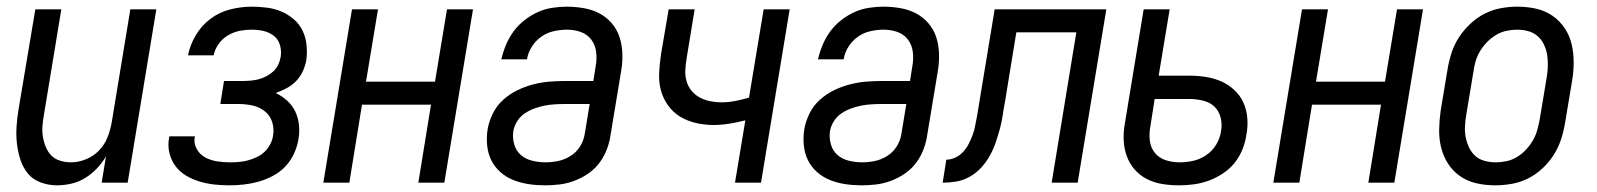

<svg xmlns="http://www.w3.org/2000/svg" viewBox="-20 -548 4790 576"><path d="M151 8Q126 8 102.5 -0.5Q79 -9 64 -27Q49 -45 41.5 -68Q34 -91 31 -115.5Q28 -140 29.5 -165.5Q31 -191 35 -216L86 -520H164L112 -205Q109 -188 107.5 -171.5Q106 -155 108.5 -139Q111 -123 117 -108Q123 -93 133.5 -82Q144 -71 160 -66Q176 -61 193 -61Q215 -61 237.5 -70Q260 -79 277 -96.5Q294 -114 302.5 -136Q311 -158 315 -180L371 -520H449L363 0H285L298 -79Q287 -60 271 -43Q255 -26 235.5 -14Q216 -2 194 3Q172 8 151 8Z M669 8Q645 8 622.5 5.5Q600 3 578.5 -3.5Q557 -10 538.5 -21Q520 -32 507 -49Q494 -66 488.5 -88Q483 -110 487 -133L488 -139H565L564 -136Q561 -117 570.5 -100.5Q580 -84 596 -75.5Q612 -67 631 -64Q650 -61 669 -61Q682 -61 695.5 -62Q709 -63 722.5 -66.5Q736 -70 749 -76Q762 -82 772.5 -91.5Q783 -101 790 -114Q797 -127 799 -140Q803 -162 796.5 -182Q790 -202 774 -214.5Q758 -227 737.5 -231.5Q717 -236 696 -236H641L652 -305H707Q718 -305 730.5 -306Q743 -307 755 -310Q767 -313 778.5 -319Q790 -325 799.5 -333.5Q809 -342 814.5 -353.5Q820 -365 822 -377Q825 -395 820 -412.5Q815 -430 801.5 -440.5Q788 -451 771 -455Q754 -459 735 -459Q717 -459 699 -455.5Q681 -452 664 -442Q647 -432 635.5 -415.5Q624 -399 621 -382H544Q550 -413 567.5 -442.5Q585 -472 612 -492Q639 -512 671.5 -520Q704 -528 735 -528Q758 -528 781 -525Q804 -522 824 -513.5Q844 -505 861 -490.5Q878 -476 887.5 -456.5Q897 -437 899.5 -414Q902 -391 899 -368Q896 -351 888.5 -334.5Q881 -318 868.5 -305Q856 -292 840 -283.5Q824 -275 807 -269Q826 -260 841.5 -246Q857 -232 866 -213Q875 -194 877 -172Q879 -150 875 -128Q871 -106 861 -85Q851 -64 835 -47.5Q819 -31 798 -20Q777 -9 755.5 -3Q734 3 712 5.5Q690 8 669 8Z M950 0 1036 -520H1114L1078 -303H1285L1321 -520H1399L1313 0H1235L1273 -234H1066L1028 0Z M1615 8Q1590 8 1566.5 4.5Q1543 1 1521 -7.5Q1499 -16 1481.5 -31.5Q1464 -47 1454 -67Q1444 -87 1441.5 -111.5Q1439 -136 1443 -161Q1447 -184 1458.5 -207.5Q1470 -231 1489.5 -248.5Q1509 -266 1531.5 -277Q1554 -288 1578.5 -294.5Q1603 -301 1627 -303Q1651 -305 1675 -305H1760L1767 -349Q1771 -370 1768.5 -391.5Q1766 -413 1754 -429Q1742 -445 1722.5 -452Q1703 -459 1681 -459Q1662 -459 1641.5 -454.5Q1621 -450 1604 -438Q1587 -426 1575.5 -408Q1564 -390 1561 -370H1484Q1489 -392 1498 -413.5Q1507 -435 1520.5 -453.5Q1534 -472 1553 -487Q1572 -502 1593 -511.5Q1614 -521 1636.5 -524.5Q1659 -528 1680 -528Q1706 -528 1731.5 -523.5Q1757 -519 1778 -508Q1799 -497 1815 -478.5Q1831 -460 1838.5 -437Q1846 -414 1847 -388.5Q1848 -363 1844 -338L1810 -133Q1806 -112 1797 -91.5Q1788 -71 1774 -54Q1760 -37 1740.5 -24.5Q1721 -12 1700 -4.5Q1679 3 1657.5 5.5Q1636 8 1615 8ZM1617 -61Q1635 -61 1654.5 -65Q1674 -69 1691.5 -80Q1709 -91 1720 -108.5Q1731 -126 1734 -145L1749 -236H1675Q1660 -236 1644 -235Q1628 -234 1613 -231Q1598 -228 1583 -222.5Q1568 -217 1554.5 -208Q1541 -199 1532 -185Q1523 -171 1520 -155Q1517 -135 1522.5 -115.5Q1528 -96 1542 -83.5Q1556 -71 1576 -66Q1596 -61 1617 -61Z M2185 0 2216 -187Q2193 -181 2168.5 -177Q2144 -173 2121 -173Q2094 -173 2068 -179Q2042 -185 2020.5 -198Q1999 -211 1984 -232Q1969 -253 1962.5 -278Q1956 -303 1957.5 -330.5Q1959 -358 1963 -385L1986 -520H2064L2040 -374Q2037 -356 2036 -338.5Q2035 -321 2039.5 -305Q2044 -289 2054 -276.5Q2064 -264 2078.5 -256Q2093 -248 2110 -244.5Q2127 -241 2144 -241Q2165 -241 2185.5 -245Q2206 -249 2227 -255L2271 -520H2349L2263 0Z M2565 8Q2540 8 2516.5 4.5Q2493 1 2471 -7.5Q2449 -16 2431.5 -31.5Q2414 -47 2404 -67Q2394 -87 2391.5 -111.5Q2389 -136 2393 -161Q2397 -184 2408.5 -207.5Q2420 -231 2439.5 -248.5Q2459 -266 2481.5 -277Q2504 -288 2528.5 -294.5Q2553 -301 2577 -303Q2601 -305 2625 -305H2710L2717 -349Q2721 -370 2718.5 -391.5Q2716 -413 2704 -429Q2692 -445 2672.5 -452Q2653 -459 2631 -459Q2612 -459 2591.5 -454.5Q2571 -450 2554 -438Q2537 -426 2525.5 -408Q2514 -390 2511 -370H2434Q2439 -392 2448 -413.5Q2457 -435 2470.5 -453.5Q2484 -472 2503 -487Q2522 -502 2543 -511.5Q2564 -521 2586.5 -524.5Q2609 -528 2630 -528Q2656 -528 2681.5 -523.5Q2707 -519 2728 -508Q2749 -497 2765 -478.5Q2781 -460 2788.5 -437Q2796 -414 2797 -388.5Q2798 -363 2794 -338L2760 -133Q2756 -112 2747 -91.5Q2738 -71 2724 -54Q2710 -37 2690.5 -24.5Q2671 -12 2650 -4.5Q2629 3 2607.5 5.5Q2586 8 2565 8ZM2567 -61Q2585 -61 2604.5 -65Q2624 -69 2641.5 -80Q2659 -91 2670 -108.5Q2681 -126 2684 -145L2699 -236H2625Q2610 -236 2594 -235Q2578 -234 2563 -231Q2548 -228 2533 -222.5Q2518 -217 2504.5 -208Q2491 -199 2482 -185Q2473 -171 2470 -155Q2467 -135 2472.5 -115.5Q2478 -96 2492 -83.5Q2506 -71 2526 -66Q2546 -61 2567 -61Z M2808 0 2819 -69Q2833 -69 2846.5 -75.5Q2860 -82 2870 -93Q2880 -104 2886.5 -117Q2893 -130 2898 -143.5Q2903 -157 2905.5 -171Q2908 -185 2911 -199L2964 -520H3299L3213 0H3135L3209 -451H3029L2995 -243Q2991 -222 2988 -201.5Q2985 -181 2979.5 -161Q2974 -141 2967 -120.5Q2960 -100 2949.5 -81Q2939 -62 2924 -45.5Q2909 -29 2889.5 -18Q2870 -7 2849.5 -3.5Q2829 0 2808 0Z M3517 8Q3491 8 3466.5 4Q3442 0 3420.5 -11Q3399 -22 3383.5 -40Q3368 -58 3360 -80.5Q3352 -103 3351 -128.5Q3350 -154 3355 -180L3411 -520H3489L3456 -321H3548Q3574 -321 3598.5 -317Q3623 -313 3644.5 -303.5Q3666 -294 3683.5 -277.5Q3701 -261 3710.5 -239.5Q3720 -218 3722 -193Q3724 -168 3719 -143Q3716 -121 3707 -99Q3698 -77 3683.5 -59Q3669 -41 3648.5 -27.5Q3628 -14 3606 -6Q3584 2 3561.5 5Q3539 8 3517 8ZM3518 -61Q3539 -61 3559.5 -65.5Q3580 -70 3598.5 -82.5Q3617 -95 3628.5 -114Q3640 -133 3643 -154Q3647 -175 3642 -195Q3637 -215 3623.5 -228Q3610 -241 3589.5 -246Q3569 -251 3548 -251H3444L3431 -168Q3427 -147 3429.5 -126Q3432 -105 3444.5 -89.5Q3457 -74 3477 -67.5Q3497 -61 3518 -61Z M3800 0 3886 -520H3964L3928 -303H4135L4171 -520H4249L4163 0H4085L4123 -234H3916L3878 0Z M4466 8Q4437 8 4410 2Q4383 -4 4361 -19Q4339 -34 4324.5 -56.5Q4310 -79 4303.5 -105Q4297 -131 4297.5 -159.5Q4298 -188 4302 -216L4323 -342Q4327 -366 4335 -390.5Q4343 -415 4357.5 -437Q4372 -459 4392 -477.5Q4412 -496 4435 -507.5Q4458 -519 4483 -523.5Q4508 -528 4532 -528Q4561 -528 4588 -522Q4615 -516 4637 -501Q4659 -486 4674 -463.5Q4689 -441 4695 -415Q4701 -389 4701 -360.5Q4701 -332 4696 -304L4675 -178Q4671 -154 4663 -129.5Q4655 -105 4641 -83Q4627 -61 4607 -42.5Q4587 -24 4564 -12.5Q4541 -1 4515.5 3.5Q4490 8 4466 8ZM4467 -61Q4483 -61 4499.5 -64.5Q4516 -68 4531 -77Q4546 -86 4558 -99Q4570 -112 4578.5 -126.5Q4587 -141 4591.5 -157Q4596 -173 4599 -189L4620 -315Q4623 -332 4623.5 -349.5Q4624 -367 4621.5 -383Q4619 -399 4612 -414Q4605 -429 4593 -439.5Q4581 -450 4565 -454.5Q4549 -459 4532 -459Q4516 -459 4499.5 -455.5Q4483 -452 4468 -443Q4453 -434 4440.5 -421Q4428 -408 4419.5 -393.5Q4411 -379 4406.5 -363Q4402 -347 4400 -331L4379 -205Q4376 -188 4375 -170.5Q4374 -153 4377 -137Q4380 -121 4387 -106Q4394 -91 4405.5 -80.5Q4417 -70 4433.5 -65.5Q4450 -61 4467 -61Z"/></svg>

Font: Iosevka QP
Style: Italic
Weight: 400
Italic angle: -9°
Designer: Belleve Invis
Foundry: Belleve Invis
Version: Version 20.0.0; ttfautohint (v1.8.4)